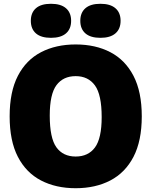

<svg xmlns="http://www.w3.org/2000/svg" viewBox="-20 -985 800 1015"><path d="M380 10Q275.5 10 196.8 -31Q118 -72 74.5 -156Q31 -240 31 -370Q31 -500 74.5 -584Q118 -668 196.8 -709Q275.5 -750 380 -750Q485 -750 563.5 -709Q642 -668 685.8 -583.8Q729.5 -499.5 729.5 -370Q729.5 -240.5 685.8 -156.2Q642 -72 563.2 -31Q484.5 10 380 10ZM380 -157.5Q446.5 -157.5 482 -205.5Q517.5 -253.5 517.5 -366Q517.5 -484.5 481.8 -533.5Q446 -582.5 380 -582.5Q314 -582.5 278.5 -534.8Q243 -487 243 -374Q243 -255 278.2 -206.2Q313.5 -157.5 380 -157.5ZM511 -785Q458.5 -785 431.5 -808.5Q404.5 -832 404.5 -875Q404.5 -918 431.5 -941.5Q458.5 -965 511 -965Q563 -965 590.2 -941.5Q617.5 -918 617.5 -875Q617.5 -832 590.2 -808.5Q563 -785 511 -785ZM249.5 -785Q197 -785 170 -808.5Q143 -832 143 -875Q143 -918 170 -941.5Q197 -965 249.5 -965Q301.5 -965 328.8 -941.5Q356 -918 356 -875Q356 -832 328.8 -808.5Q301.5 -785 249.5 -785Z"/></svg>

Font: Encode Sans Semi Condensed Black
Style: Regular
Weight: 900
Width: 4
Designer: Multiple Designers
Foundry: Impallari Type
Version: Version 3.000; ttfautohint (v1.8.3) -l 8 -r 50 -G 200 -x 14 